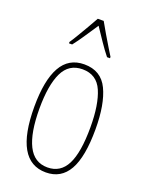

<svg xmlns="http://www.w3.org/2000/svg" viewBox="-146 -834 694 915"><g transform="rotate(20 201.5 -376.5)"><path d="M357 -264Q357 -124 319 -57Q281 10 204 10Q46 10 46 -266Q46 -400 84.5 -468.5Q123 -537 202 -537Q287 -537 322 -464Q357 -391 357 -264ZM72 -266Q72 -143 104 -79Q136 -15 203 -15Q269 -15 300 -76Q331 -137 331 -265Q331 -380 302.5 -446Q274 -512 202 -512Q133 -512 102.5 -448.5Q72 -385 72 -266ZM217 -763Q230 -740 248.5 -708Q267 -676 283.5 -649.5Q300 -623 306 -613V-606H291Q270 -632 246 -667.5Q222 -703 202 -733Q183 -705 158.5 -668Q134 -631 114 -606H98V-613Q109 -629 125 -656Q141 -683 158 -712Q175 -741 187 -763Z"/></g></svg>

Font: Noto Sans ExtraCondensed Thin
Style: Regular
Weight: 100
Width: 2
Designer: Monotype Design Team
Foundry: Monotype Imaging Inc.
Version: Version 2.013; ttfautohint (v1.8.4.7-5d5b)